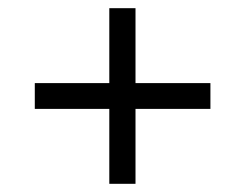

<svg xmlns="http://www.w3.org/2000/svg" viewBox="-20 -592 599 469"><path d="M247 -143H311V-326H494V-389H311V-572H247V-389H65V-326H247Z"/></svg>

Font: Noto Serif Tamil Medium
Style: Italic
Weight: 500
Italic angle: -12°
Designer: Indian Type Foundry, Tom Grace, and the Monotype Design Team
Foundry: Monotype Imaging Inc.
Version: Version 2.003